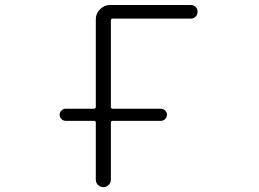

<svg xmlns="http://www.w3.org/2000/svg" viewBox="-20 -774 1040 772"><path d="M244.1 -288.1Q234.4 -288.1 227.1 -295.4Q219.7 -302.7 219.7 -312.5Q219.7 -322.3 227.1 -329.6Q234.4 -336.9 244.1 -336.9H357.4Q365.2 -336.9 365.2 -343.8V-696.3Q365.2 -719.7 382.3 -736.8Q399.4 -753.9 422.9 -753.9H747.1Q758.8 -753.9 766.6 -746.1Q774.4 -738.3 774.4 -726.6Q774.4 -714.8 766.6 -707Q758.8 -699.2 747.1 -699.2H433.6Q425.8 -699.2 425.8 -691.4V-343.8Q425.8 -336.9 433.6 -336.9H627Q636.7 -336.9 644 -329.6Q651.4 -322.3 651.4 -312.5Q651.4 -302.7 644 -295.4Q636.7 -288.1 627 -288.1H433.6Q425.8 -288.1 425.8 -281.2V-51.8Q425.8 -39.1 417 -30.3Q408.2 -21.5 395.5 -21.5Q382.8 -21.5 374 -30.3Q365.2 -39.1 365.2 -51.8V-281.2Q365.2 -288.1 357.4 -288.1Z"/></svg>

Font: Rounded-X Mgen+ 1m light
Style: Regular
Weight: 200
Designer: [Source Han Sans]
Ryoko NISHIZUKA  (kana & ideographs); Paul D. Hunt (Latin, Greek & Cyrillic); Wenlong ZHANG  (bopomofo
Version: Version 1.059.20150602